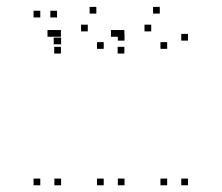

<svg xmlns="http://www.w3.org/2000/svg" viewBox="-20 -542 660 572"><path d="M160 -410V-430H140V-410ZM150 -490V-510H130V-490ZM100 -490V-510H80V-490ZM100 10V-10H80V10ZM162 10V-10H142V10ZM162 -410V-430H142V-410ZM351 -421V-441H331V-421ZM267 -501.5V-521.5H247V-501.5ZM161.5 -432.5V-452.5H141.5V-432.5ZM141.5 -432.5V-452.5H121.5V-432.5ZM161.5 -382.5V-402.5H141.5V-382.5ZM241.5 -448.5V-468.5H221.5V-448.5ZM289 -396.5V-416.5H269V-396.5ZM289 10V-10H269V10ZM351 10V-10H331V10ZM540 -421V-441H520V-421ZM456 -501.5V-521.5H436V-501.5ZM350.5 -432.5V-452.5H330.5V-432.5ZM330.5 -432.5V-452.5H310.5V-432.5ZM350.5 -382.5V-402.5H330.5V-382.5ZM430.5 -448.5V-468.5H410.5V-448.5ZM478 -396.5V-416.5H458V-396.5ZM478 10V-10H458V10ZM540 10V-10H520V10Z"/></svg>

Font: Monaspace Neon Dots Var
Style: Regular
Weight: 400
Designer: Riley Cran and the Lettermatic Team
Version: Version 1.100 (Monaspace Neon Dots)